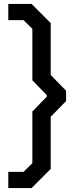

<svg xmlns="http://www.w3.org/2000/svg" viewBox="-20 -836 395 973"><path d="M22 117V35H99L144 -9V-271L217 -346V-354L144 -429V-690L99 -734H22V-816H140L237 -719V-456L315 -376V-324L237 -244V20L140 117Z"/></svg>

Font: Chakra Petch Medium
Style: Regular
Weight: 500
Designer: Katatrad Aksorn Co.,Ltd.
Foundry: Cadson Demak Co.,Ltd.
Version: Version 1.000; ttfautohint (v1.6)